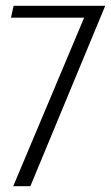

<svg xmlns="http://www.w3.org/2000/svg" viewBox="-20 -640 382 660"><path d="M25.5 0 269.2 -579.2H17.7L26.8 -620H341.7L84.4 0Z"/></svg>

Font: Smooch Sans Thin
Style: Regular
Weight: 100
Designer: Robert E. Leuschke
Foundry: Robert E. Leuschke
Version: Version 1.010